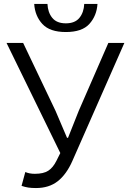

<svg xmlns="http://www.w3.org/2000/svg" viewBox="-20 -938 657 971"><path d="M89 2 108 -68Q129 -59 156 -59Q200 -59 224 -74.5Q248 -90 265 -124L285 -164L13 -721H97L261 -377L319 -241H324L378 -377L528 -721H609L346 -124Q316 -56 272 -21.5Q228 13 162 13Q139 13 123 10.5Q107 8 89 2ZM153 -918H220Q222 -875 244.5 -847.5Q267 -820 313 -820Q359 -820 381.5 -847.5Q404 -875 406 -918H473Q469 -858 432 -817Q395 -776 313 -776Q232 -776 194.5 -816.5Q157 -857 153 -918Z"/></svg>

Font: Nebula Sans Book
Style: Regular
Weight: 400
Designer: Paul D. Hunt for Adobe (as Source Sans)
Foundry: Nebula Entertainment & Broadcasting LLC
Version: Version 1.010